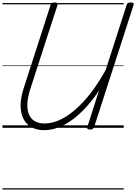

<svg xmlns="http://www.w3.org/2000/svg" viewBox="-20 -1035 1103 1555"><path d="M337 19Q274 19 231.5 -6.5Q189 -32 167.5 -77.5Q146 -123 147 -185.5Q148 -248 172 -321L390 -996Q393 -1006 400 -1010.5Q407 -1015 423 -1015Q437 -1015 443.5 -1010.5Q450 -1006 446 -995L226 -316Q205 -252 202 -200Q199 -148 213.5 -111Q228 -74 260 -54.5Q292 -35 340 -35Q393 -35 447 -56.5Q501 -78 553.5 -118Q606 -158 656 -212Q706 -266 751 -331Q796 -396 836 -468L1006 -996Q1009 -1006 1016.5 -1010.5Q1024 -1015 1039 -1015Q1053 -1015 1059 -1010Q1065 -1005 1062 -995L742 -5Q739 4 731.5 9Q724 14 709 14Q695 14 689 8.5Q683 3 687 -6L782 -302Q736 -232 683.5 -173.5Q631 -115 574 -71.5Q517 -28 457.5 -4.5Q398 19 337 19ZM0 490H982V500H0ZM0 -20H982V0H0ZM0 -505H982V-500H0ZM0 -1010H982V-1000H0Z"/></svg>

Font: Playwrite AU TAS Guides
Style: Regular
Weight: 400
Designer: Veronika Burian, José Scaglione
Foundry: TypeTogether
Version: Version 1.003